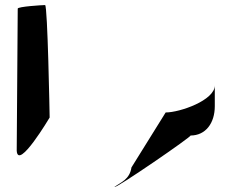

<svg xmlns="http://www.w3.org/2000/svg" viewBox="-20 -740 948 758"><path d="M46 -145C51 -65 176 -276 176 -276C176 -284 168 -720 158 -720C147 -720 50 -714 50 -706ZM432 -2C432 9 743 -205 732 -205C792 -205 828 -254 828 -321V-403C828 -344 690 -296 634 -296L499 -79C492 -31 456 -20 432 -2Z"/></svg>

Font: Ampere
Style: SC
Weight: 400
Version: Version 1